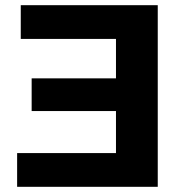

<svg xmlns="http://www.w3.org/2000/svg" viewBox="-20 -720 711 740"><path d="M588 0H46V-130H427V-292H102V-418H427V-570H60V-700H588Z"/></svg>

Font: Montserrat
Style: Bold
Weight: 700
Designer: Julieta Ulanovsky
Foundry: Julieta Ulanovsky
Version: Version 9.000; ttfautohint (v1.8.4.7-5d5b)